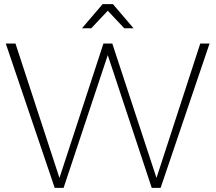

<svg xmlns="http://www.w3.org/2000/svg" viewBox="-20 -910 1044 930"><path d="M950 -699H995L758 0H715L502 -643L288 0H245L8 -699H55L268 -48L481 -699H524L738 -48ZM627 -773H582L502 -858L422 -773H377L477 -890H527Z"/></svg>

Font: Gontserrat ExtraLight
Style: Regular
Weight: 275
Designer: Julieta Ulanovsky
Foundry: Julieta Ulanovsky
Version: Version 6.001